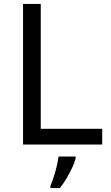

<svg xmlns="http://www.w3.org/2000/svg" viewBox="-20 -734 564 975"><path d="M97 0V-714H187V-80H499V0ZM364 70Q360 88 347.5 115.5Q335 143 318.5 171Q302 199 284 221H236V209Q244 192 252.5 165.5Q261 139 268 110.5Q275 82 277 61H364Z"/></svg>

Font: Noto Sans Kawi
Style: Regular
Weight: 400
Designer: Fadhl Haqq
Version: Version 1.000